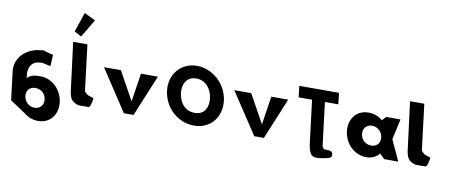

<svg xmlns="http://www.w3.org/2000/svg" viewBox="-104 -1600 5536 2350"><g transform="rotate(10 2663.5 -425.0)"><path d="M490.1 -553C393.9 -574.7 371.5 -584.7 367.6 -588.3C364.7 -586.8 355.2 -584.4 329.5 -582.3C156.9 -567.8 17.1 -438.9 38.2 -267L81.3 84L277.3 214C324.1 253 381.8 275 449.8 275C599.8 275 689.8 153 671.4 3C652.9 -147 533.1 -268 383.1 -268C313.1 -268 254.3 -258 221.5 -216L216.8 -254C205.6 -345 248.3 -415.1 317.8 -427.4C392.1 -440.4 360.7 -436.4 482.3 -411.3ZM483.4 3C492.1 74 445.2 124 378.2 124C312.2 124 253.1 74 244.4 3C235.8 -67 279.6 -117 348.6 -117C420.6 -117 474.8 -67 483.4 3ZM367.6 -588.3C364.9 -590.8 371.3 -590.2 367.6 -588.3Z M701.1 -881.2 789.7 -834.1 922.1 -1058 783.5 -1125.2ZM705 -753H882L951 -191C953.4 -173 970.8 -161.8 989.6 -145C999.9 -135.7 1060.1 -124 1069.6 -113C1069.6 -113 1059.7 -21.3 1033.6 0C949.5 0 911.1 4.3 891.1 -3C820.4 -28.9 796.4 -57.6 781.8 -148L781.3 -148L779.1 -166.5C777.7 -176.7 776.4 -187.5 775.1 -199L774.9 -200Z M1340 -513H1130L1468 0H1588L1800 -513H1590L1535.4 -160Z M1940.1 -363.9C1965.3 -159.1 2131 -0.1 2338.4 -0.1C2539.9 -0.1 2671.6 -159.1 2646.5 -363.9C2621.3 -568.8 2443.8 -726.9 2249.2 -726.9C2056.2 -726.9 1915 -568.8 1940.1 -363.9ZM2112.7 -363.9C2099.9 -468.5 2144.8 -573 2268.1 -573C2392.2 -573 2461.1 -468.5 2473.9 -363.9C2486.8 -259.4 2446.9 -154.8 2319.4 -154.8C2188.5 -154.8 2125.5 -259.4 2112.7 -363.9Z M2960 -513H2750L3088 0H3208L3420 -513H3210L3155.4 -160Z M3540.9 -562.9H3707.5L3776.4 -1.9L3780.3 -1.8C3773.7 9.2 3797.4 87 3822.8 108C3867.1 144.6 3963.1 119 4014.8 108C4044 102 4068.4 93.7 4067.2 63C4063.9 -21 3963.2 28.7 3948.5 0C3943.8 -9.2 3938.9 -16 3933.8 -20.9L3867.3 -562.9H4033.9L4016.7 -703.1H3523.7ZM3815.8 -1.1C3807.5 -0.1 3798.8 -0.1 3789.8 -1.6Z M4194.6 -256C4213 -106 4332.8 15 4482.8 15C4552.8 15 4609 -16 4641.9 -58H4643.9L4703 0H4878L4759.3 -258L4815 -513H4638L4592 -464C4545 -505 4485.2 -528 4416.2 -528C4266.2 -528 4176.1 -406 4194.6 -256ZM4382.6 -256C4373.8 -327 4420.7 -377 4487.7 -377C4553.7 -377 4612.8 -327 4621.6 -256C4630.2 -186 4586.3 -136 4517.3 -136C4445.3 -136 4391.2 -186 4382.6 -256Z M4892 -753H5069L5138 -191C5140.4 -173 5157.8 -161.8 5176.6 -145C5186.9 -135.7 5247.1 -124 5256.6 -113C5256.6 -113 5246.7 -21.3 5220.6 0C5136.5 0 5098.1 4.3 5078.1 -3C5007.4 -28.9 4983.4 -57.6 4968.8 -148L4968.3 -148L4966.1 -166.5C4964.7 -176.7 4963.4 -187.5 4962.1 -199L4961.9 -200Z"/></g></svg>

Font: Hussar
Style: BdOpOblOne
Weight: 700
Foundry: Cannot Into Space Fonts
Version: Version 2.00